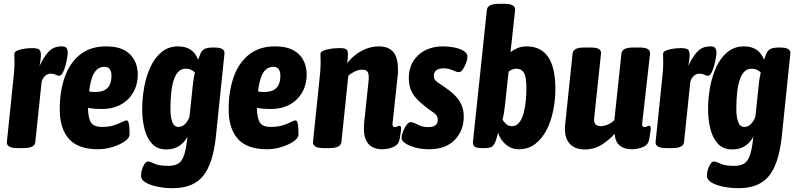

<svg xmlns="http://www.w3.org/2000/svg" viewBox="-20 -774 4175 1006"><path d="M73 2Q13 2 16 -30L49 -349Q52 -375 54 -399Q56 -423 56 -453Q56 -462 55.5 -471Q55 -480 55 -491Q55 -501 66.5 -507Q78 -513 95 -516.5Q112 -520 127.5 -521Q143 -522 150 -522Q169 -522 180.5 -517.5Q192 -513 194 -493.5Q196 -474 187 -428Q207 -472 233 -501.5Q259 -531 303 -531Q324 -531 329.5 -521Q335 -511 335 -500Q335 -489 331.5 -468.5Q328 -448 322 -427Q316 -406 308 -391.5Q300 -377 291 -377Q281 -377 271 -382.5Q261 -388 245 -388Q229 -388 216 -376Q203 -364 198 -345L165 -30Q164 -14 148.5 -6Q133 2 101 2Z M494 8Q390 8 341.5 -46Q293 -100 293 -202Q293 -295 319 -369.5Q345 -444 399 -487.5Q453 -531 536 -531Q589 -531 621.5 -516Q654 -501 671.5 -478Q689 -455 695.5 -430.5Q702 -406 702 -386Q702 -331 678 -289.5Q654 -248 612 -225.5Q570 -203 517 -203Q493 -203 474.5 -204.5Q456 -206 441 -209Q442 -153 457.5 -131Q473 -109 513 -109Q551 -109 577 -117.5Q603 -126 619 -134.5Q635 -143 643 -143Q651 -143 654 -130.5Q657 -118 658 -101Q659 -84 659 -70Q659 -51 633 -33Q607 -15 569 -3.5Q531 8 494 8ZM480 -292Q564 -292 564 -376Q564 -424 528 -424Q494 -424 474.5 -393.5Q455 -363 447 -295Q455 -293 463.5 -292.5Q472 -292 480 -292Z M885 212Q845 212 806.5 204.5Q768 197 743.5 182.5Q719 168 719 148Q719 121 731 96.5Q743 72 755 72Q766 72 789.5 83.5Q813 95 862 95Q896 95 915.5 82Q935 69 945.5 36Q956 3 962 -57Q925 9 852 9Q804 9 776.5 -21Q749 -51 737 -99Q725 -147 725 -201Q725 -259 735.5 -317Q746 -375 768.5 -423.5Q791 -472 827 -501.5Q863 -531 913 -531Q992 -531 1018 -461Q1023 -472 1025.5 -480Q1028 -488 1030 -492Q1038 -511 1053 -518Q1068 -525 1095 -525H1102Q1133 -525 1145.5 -516.5Q1158 -508 1156 -492L1111 -57Q1096 84 1044 148Q992 212 885 212ZM914 -109Q935 -109 950.5 -125Q966 -141 973 -163L990 -325Q992 -348 995.5 -366Q999 -384 1001 -394Q994 -402 981.5 -408Q969 -414 952 -414Q873 -414 873 -203Q873 -162 882.5 -135.5Q892 -109 914 -109Z M1379 8Q1275 8 1226.5 -46Q1178 -100 1178 -202Q1178 -295 1204 -369.5Q1230 -444 1284 -487.5Q1338 -531 1421 -531Q1474 -531 1506.5 -516Q1539 -501 1556.5 -478Q1574 -455 1580.5 -430.5Q1587 -406 1587 -386Q1587 -331 1563 -289.5Q1539 -248 1497 -225.5Q1455 -203 1402 -203Q1378 -203 1359.5 -204.5Q1341 -206 1326 -209Q1327 -153 1342.5 -131Q1358 -109 1398 -109Q1436 -109 1462 -117.5Q1488 -126 1504 -134.5Q1520 -143 1528 -143Q1536 -143 1539 -130.5Q1542 -118 1543 -101Q1544 -84 1544 -70Q1544 -51 1518 -33Q1492 -15 1454 -3.5Q1416 8 1379 8ZM1365 -292Q1449 -292 1449 -376Q1449 -424 1413 -424Q1379 -424 1359.5 -393.5Q1340 -363 1332 -295Q1340 -293 1348.5 -292.5Q1357 -292 1365 -292Z M1981 8Q1953 8 1930 -4Q1907 -16 1895 -46.5Q1883 -77 1888 -130L1911 -348Q1912 -354 1912 -359.5Q1912 -365 1912 -370Q1912 -390 1904.5 -399.5Q1897 -409 1877 -409Q1858 -409 1837 -398.5Q1816 -388 1805 -377L1769 -31Q1766 2 1706 2H1676Q1645 2 1632 -6.5Q1619 -15 1620 -31L1653 -349Q1656 -375 1658 -399Q1660 -423 1660 -453Q1660 -462 1659.5 -471Q1659 -480 1659 -491Q1659 -501 1671.5 -507Q1684 -513 1701.5 -516.5Q1719 -520 1735.5 -521Q1752 -522 1760 -522Q1786 -522 1794.5 -515.5Q1803 -509 1803 -490Q1803 -468 1799 -443Q1831 -484 1874.5 -507.5Q1918 -531 1965 -531Q2015 -531 2040 -502.5Q2065 -474 2065 -412Q2065 -403 2065 -393Q2065 -383 2063 -372L2037 -129Q2034 -108 2050 -108Q2055 -108 2062 -111.5Q2069 -115 2073 -115Q2079 -115 2081 -108.5Q2083 -102 2080 -84Q2078 -70 2076 -56.5Q2074 -43 2070 -32Q2064 -13 2037.5 -2.5Q2011 8 1981 8Z M2228 8Q2189 8 2156 -1Q2123 -10 2103.5 -23.5Q2084 -37 2084 -50Q2084 -65 2091.5 -84.5Q2099 -104 2110 -119Q2121 -134 2131 -134Q2145 -134 2168.5 -121Q2192 -108 2223 -108Q2274 -108 2274 -146Q2274 -169 2253 -183Q2232 -197 2208 -216Q2159 -254 2140.5 -286.5Q2122 -319 2122 -364Q2122 -439 2171.5 -485Q2221 -531 2303 -531Q2329 -531 2359 -525.5Q2389 -520 2410 -507Q2431 -494 2429 -473Q2428 -462 2421.5 -443.5Q2415 -425 2405 -410.5Q2395 -396 2385 -396Q2373 -396 2351.5 -406Q2330 -416 2303 -416Q2280 -416 2266.5 -406Q2253 -396 2253 -376Q2253 -356 2272.5 -343Q2292 -330 2315 -314Q2365 -280 2387.5 -244.5Q2410 -209 2410 -163Q2410 -90 2362.5 -41Q2315 8 2228 8Z M2699 8Q2659 8 2629.5 -17.5Q2600 -43 2590 -79Q2581 -42 2572.5 -24.5Q2564 -7 2551.5 -2.5Q2539 2 2519 2H2507Q2476 2 2466.5 -6Q2457 -14 2458 -30L2531 -722Q2534 -754 2594 -754H2622Q2682 -754 2679 -722L2655 -501Q2669 -512 2690.5 -521.5Q2712 -531 2739 -531Q2890 -531 2890 -308Q2890 -251 2878.5 -194.5Q2867 -138 2843.5 -92.5Q2820 -47 2784 -19.5Q2748 8 2699 8ZM2663 -113Q2686 -113 2701 -132.5Q2716 -152 2724 -182.5Q2732 -213 2735 -247Q2738 -281 2738 -311Q2738 -372 2725 -393Q2712 -414 2686 -414Q2674 -414 2663.5 -409.5Q2653 -405 2645 -399L2626 -224Q2624 -205 2621 -186Q2618 -167 2613 -147Q2621 -133 2633 -123Q2645 -113 2663 -113Z M3044 9Q2989 9 2962 -24.5Q2935 -58 2941 -119L2980 -493Q2982 -509 2996 -517Q3010 -525 3041 -525H3074Q3105 -525 3118 -517Q3131 -509 3129 -493L3093 -153Q3089 -113 3129 -113Q3146 -113 3166 -122Q3186 -131 3199 -145L3236 -493Q3239 -525 3296 -525H3332Q3389 -525 3386 -493L3345 -129Q3342 -108 3358 -108Q3363 -108 3370 -111.5Q3377 -115 3381 -115Q3387 -115 3389 -108.5Q3391 -102 3388 -84Q3386 -70 3384 -56.5Q3382 -43 3378 -32Q3372 -13 3346 -2.5Q3320 8 3291 8Q3251 8 3227.5 -11Q3204 -30 3200 -73Q3175 -43 3134.5 -17Q3094 9 3044 9Z M3472 2Q3412 2 3415 -30L3448 -349Q3451 -375 3453 -399Q3455 -423 3455 -453Q3455 -462 3454.5 -471Q3454 -480 3454 -491Q3454 -501 3465.5 -507Q3477 -513 3494 -516.5Q3511 -520 3526.5 -521Q3542 -522 3549 -522Q3568 -522 3579.5 -517.5Q3591 -513 3593 -493.5Q3595 -474 3586 -428Q3606 -472 3632 -501.5Q3658 -531 3702 -531Q3723 -531 3728.5 -521Q3734 -511 3734 -500Q3734 -489 3730.5 -468.5Q3727 -448 3721 -427Q3715 -406 3707 -391.5Q3699 -377 3690 -377Q3680 -377 3670 -382.5Q3660 -388 3644 -388Q3628 -388 3615 -376Q3602 -364 3597 -345L3564 -30Q3563 -14 3547.5 -6Q3532 2 3500 2Z M3850 212Q3810 212 3771.5 204.5Q3733 197 3708.5 182.5Q3684 168 3684 148Q3684 121 3696 96.5Q3708 72 3720 72Q3731 72 3754.5 83.5Q3778 95 3827 95Q3861 95 3880.5 82Q3900 69 3910.5 36Q3921 3 3927 -57Q3890 9 3817 9Q3769 9 3741.5 -21Q3714 -51 3702 -99Q3690 -147 3690 -201Q3690 -259 3700.5 -317Q3711 -375 3733.5 -423.5Q3756 -472 3792 -501.5Q3828 -531 3878 -531Q3957 -531 3983 -461Q3988 -472 3990.5 -480Q3993 -488 3995 -492Q4003 -511 4018 -518Q4033 -525 4060 -525H4067Q4098 -525 4110.5 -516.5Q4123 -508 4121 -492L4076 -57Q4061 84 4009 148Q3957 212 3850 212ZM3879 -109Q3900 -109 3915.5 -125Q3931 -141 3938 -163L3955 -325Q3957 -348 3960.5 -366Q3964 -384 3966 -394Q3959 -402 3946.5 -408Q3934 -414 3917 -414Q3838 -414 3838 -203Q3838 -162 3847.5 -135.5Q3857 -109 3879 -109Z"/></svg>

Font: Asap Condensed
Style: Bold Italic
Weight: 700
Width: 3
Italic angle: -6°
Designer: Pablo Cosgaya
Foundry: Omnibus-Type
Version: Version 3.001; ttfautohint (v1.8.4.7-5d5b)